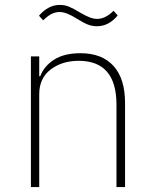

<svg xmlns="http://www.w3.org/2000/svg" viewBox="-20 -763 627 783"><path d="M293 -687Q251 -714 223 -714Q205 -714 189 -705.5Q173 -697 156 -680L139 -699Q177 -743 224 -743Q244 -743 262 -735.5Q280 -728 306 -712Q330 -698 346 -692Q362 -686 377 -686Q410 -686 443 -719L460 -700Q424 -656 375 -656Q356 -656 338 -663Q320 -670 293 -687ZM106 0V-533H140V-452H144Q160 -494 201 -520Q242 -546 308 -546Q396 -546 443 -494Q490 -442 490 -343V0H455V-336Q455 -515 301 -515Q233 -515 186.5 -479.5Q140 -444 140 -379V0Z"/></svg>

Font: IBM Plex Sans JP ExtraLight
Style: Regular
Weight: 200
Designer: Mike Abbink; Paul van der Laan; Pieter van Rosmalen; Wujin Sim; Yejin Wi; Jinhee Kim; Boomi Park; Yona Kim; Kichan Ma
Foundry: Sandoll Inc.
Version: Version 1.001